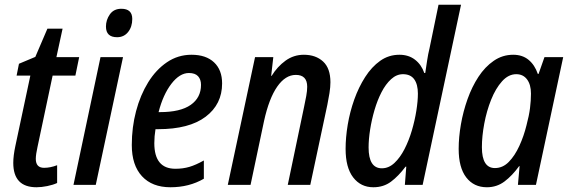

<svg xmlns="http://www.w3.org/2000/svg" viewBox="-20 -780 2400 810"><path d="M134 10Q36 10 36 -93Q36 -123 45 -165L108 -461H50L60 -511L129 -540L180 -659H244L218 -539H314L298 -461H202L138 -159Q135 -146 133 -132.5Q131 -119 131 -110Q131 -72 166 -72Q192 -72 221 -83V-8Q204 0 179.5 5Q155 10 134 10Z M474 -623Q427 -623 427 -668Q427 -696 443.5 -719.5Q460 -743 492 -743Q538 -743 538 -700Q538 -667 520.5 -645Q503 -623 474 -623ZM290 0 404 -539H499L384 0Z M699 10Q622 10 579 -36.5Q536 -83 536 -168Q536 -243 554 -311Q572 -379 605 -432.5Q638 -486 684.5 -517.5Q731 -549 788 -549Q849 -549 883 -517Q917 -485 917 -428Q917 -340 847.5 -287.5Q778 -235 647 -235H636Q631 -205 631 -176Q631 -68 720 -68Q752 -68 779 -76Q806 -84 840 -103V-26Q778 10 699 10ZM655 -307Q741 -307 784.5 -337.5Q828 -368 828 -422Q828 -445 815.5 -458.5Q803 -472 777 -472Q738 -472 703 -426.5Q668 -381 649 -307Z M941 0 1056 -539H1133L1124 -460H1126Q1150 -499 1184.5 -524Q1219 -549 1262 -549Q1312 -549 1343 -520.5Q1374 -492 1374 -433Q1374 -413 1370 -387.5Q1366 -362 1361 -338L1289 0H1194L1263 -330Q1268 -353 1272 -375Q1276 -397 1276 -414Q1276 -464 1228 -464Q1184 -464 1149.5 -414.5Q1115 -365 1094 -270L1037 0Z M1555 10Q1502 10 1470 -31.5Q1438 -73 1438 -152Q1438 -200 1447 -254Q1456 -308 1474.5 -360Q1493 -412 1520.5 -455Q1548 -498 1584 -523.5Q1620 -549 1665 -549Q1704 -549 1731 -528Q1758 -507 1770 -472H1774Q1778 -498 1782 -525Q1786 -552 1792 -576L1830 -760H1925L1763 0H1688L1694 -77H1691Q1661 -37 1629.5 -13.5Q1598 10 1555 10ZM1591 -70Q1620 -70 1644 -92.5Q1668 -115 1686.5 -151Q1705 -187 1717.5 -229.5Q1730 -272 1736.5 -313Q1743 -354 1743 -385Q1743 -424 1727.5 -445.5Q1712 -467 1680 -467Q1653 -467 1630 -446Q1607 -425 1589.5 -391Q1572 -357 1560 -316Q1548 -275 1541.5 -233.5Q1535 -192 1535 -158Q1535 -70 1591 -70Z M2034 10Q1979 10 1947 -31.5Q1915 -73 1915 -152Q1915 -201 1924.5 -255.5Q1934 -310 1952.5 -362Q1971 -414 1998.5 -456Q2026 -498 2063 -523.5Q2100 -549 2145 -549Q2184 -549 2210 -527.5Q2236 -506 2249 -468H2252L2277 -539H2356L2241 0H2165L2172 -79H2170Q2141 -39 2108.5 -14.5Q2076 10 2034 10ZM2068 -71Q2101 -71 2126.5 -97Q2152 -123 2171 -164.5Q2190 -206 2201 -251Q2212 -292 2216 -324Q2220 -356 2220 -385Q2220 -423 2203.5 -445Q2187 -467 2158 -467Q2125 -467 2098 -437Q2071 -407 2052 -359.5Q2033 -312 2023 -258.5Q2013 -205 2013 -159Q2013 -71 2068 -71Z"/></svg>

Font: Noto Sans Condensed Medium
Style: Italic
Weight: 500
Width: 3
Italic angle: -12°
Designer: Monotype Design Team
Foundry: Monotype Imaging Inc.
Version: Version 2.013; ttfautohint (v1.8.4.7-5d5b)